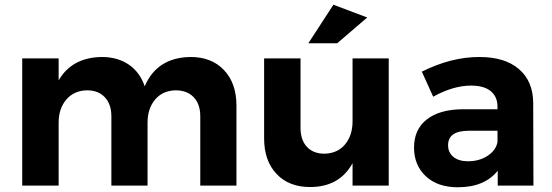

<svg xmlns="http://www.w3.org/2000/svg" viewBox="-20 -785 2335 812"><path d="M74 0V-538H228V-445Q284 -542 410 -544Q478 -544 525 -511.5Q572 -479 592 -420Q644 -542 786 -544Q875 -544 927.5 -488.5Q980 -433 980 -338V0H827V-293Q827 -345 799 -374Q771 -403 723 -403Q668 -402 636 -364Q604 -326 604 -266V0H451V-293Q451 -344 423.5 -373.5Q396 -403 348 -403Q293 -402 260.5 -364Q228 -326 228 -266V0Z M1097 -200V-538H1251V-244Q1251 -193 1278 -164Q1305 -135 1352 -135Q1407 -136 1439 -174Q1471 -212 1471 -272V-538H1624V0H1471V-95Q1416 6 1291 6Q1202 6 1149.5 -49.5Q1097 -105 1097 -200ZM1284 -602 1390 -765 1533 -711 1406 -602Z M1731 -161Q1731 -237 1784.5 -279.5Q1838 -322 1936 -323H2084V-333Q2084 -376 2055.5 -399.5Q2027 -423 1972 -423Q1897 -423 1812 -376L1764 -482Q1888 -544 2007 -544Q2115 -544 2174.5 -493Q2234 -442 2235 -351L2236 0H2085V-63Q2029 7 1916 7Q1831 7 1781 -39.5Q1731 -86 1731 -161ZM1875 -171Q1875 -140 1897.5 -121.5Q1920 -103 1959 -103Q2007 -103 2042 -126Q2077 -149 2084 -184V-232H1963Q1875 -232 1875 -171Z"/></svg>

Font: Trueno
Style: SBd
Weight: 600
Designer: Julieta Ulanovsky
Foundry: Julieta Ulanovsky
Version: Version 3.001b